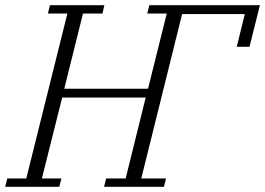

<svg xmlns="http://www.w3.org/2000/svg" viewBox="-33 -718 1019 738"><path d="M-5 -32H68L226 -666H151L159 -698H368L361 -666H286L214 -377H536L608 -666H533L541 -698H966L926 -538H877L908 -664H667L510 -32H605L597 0H367L375 -32H450L527 -343H206L128 -32H203L195 0H-13Z"/></svg>

Font: IBM Plex Serif Light
Style: Italic
Weight: 300
Italic angle: -14°
Designer: Mike Abbink, Paul van der Laan, Pieter van Rosmalen
Foundry: Bold Monday
Version: Version 3.001